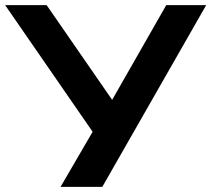

<svg xmlns="http://www.w3.org/2000/svg" viewBox="-32 -725 820 745"><path d="M203 0 341 -237V-194L-12 -705H149L407 -332H400L613 -705H768L365 0Z"/></svg>

Font: Nunito Sans 7pt SemiExpanded
Style: Bold
Weight: 700
Width: 6
Designer: Vernon Adams
Foundry: Vernon Adams
Version: Version 3.101;gftools[0.9.27]